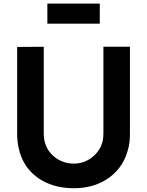

<svg xmlns="http://www.w3.org/2000/svg" viewBox="-20 -1003 796 1039"><path d="M236.3 -983.4H520V-875H236.3ZM683.1 -750V-281.2Q683.1 -238.8 676.3 -208.5Q653.8 -103.5 573.5 -43.9Q493.2 15.6 379.4 15.6Q263.2 15.6 182.4 -42.5Q101.6 -100.6 80.1 -206.1Q72.8 -238.8 72.8 -281.2V-749L216.8 -750V-283.2Q216.8 -253.4 223.1 -231.4Q237.3 -181.2 280.8 -149.4Q324.2 -117.7 379.4 -117.7Q436 -117.7 479.5 -152.6Q522.9 -187.5 535.6 -239.7Q539.6 -259.3 539.6 -283.2V-750Z"/></svg>

Font: Manrope3 ExtraBold
Style: Bold
Weight: 800
Width: 4
Designer: Mikhail Sharanda
Foundry: Mikhail Sharanda
Version: Version 3.000;PS 003.000;hotconv 1.0.88;makeotf.lib2.5.64775